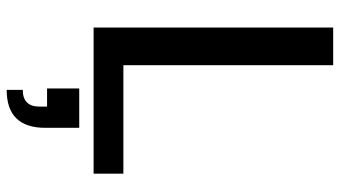

<svg xmlns="http://www.w3.org/2000/svg" viewBox="-236 -504 994 561"><g transform="rotate(90 260.5 -223.0)"><path d="M60 0V-700H170V-87H487V0ZM242 254V207Q291 207 291 158V136H238V42H353V141Q353 254 242 254Z"/></g></svg>

Font: HostGroteskMedium
Style: Regular
Weight: 500
Designer: Doukan Karapınar based on Poppins by Indian Type Foundry, Jonny Pinhorn
Foundry: Element Type
Version: Version 1.001; ttfautohint (v1.8.4.7-5d5b)